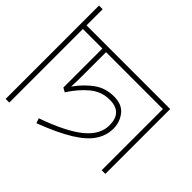

<svg xmlns="http://www.w3.org/2000/svg" viewBox="-151 -794 967 967"><g transform="rotate(-45 332.5 -311.0)"><path d="M88 -26H524V-431H345Q309 -431 277 -433Q331 -394 363 -349Q395 -304 395 -245Q395 -187 359.5 -159.5Q324 -132 278 -132Q230 -132 187.5 -159.5Q145 -187 105 -251.5Q65 -316 23 -426L49 -435Q100 -291 154.5 -224.5Q209 -158 276 -158Q368 -158 368 -248Q368 -307 330 -352.5Q292 -398 234 -435L246 -457H524V-596H0V-622H665V-596H550V0H88Z"/></g></svg>

Font: Noto Sans Thin
Style: Italic
Weight: 100
Italic angle: -12°
Designer: Monotype Design Team
Foundry: Monotype Imaging Inc.
Version: Version 2.013; ttfautohint (v1.8.4.7-5d5b)